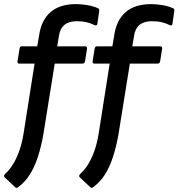

<svg xmlns="http://www.w3.org/2000/svg" viewBox="-31 -715 868 933"><path d="M247 -490H382Q393 -490 392 -479L382 -416Q380 -406 370 -406H235L180 -64Q170 -6 154 44.5Q138 95 114 133Q90 171 55 196Q48 201 41 193L-8 147Q-16 139 -5 129Q17 109 34.5 79.5Q52 50 64.5 13Q77 -24 84 -69L137 -406H63Q53 -406 54 -416L64 -479Q66 -490 75 -490H150L159 -543Q170 -618 215 -656.5Q260 -695 338 -695Q365 -695 394 -690Q423 -685 445 -675Q453 -671 451 -662L442 -599Q440 -588 429 -593Q408 -603 388 -607.5Q368 -612 342 -612Q304 -612 282 -594Q260 -576 255 -538ZM612 -490H747Q758 -490 757 -479L747 -416Q745 -406 735 -406H600L545 -64Q535 -6 519 44.5Q503 95 479 133Q455 171 420 196Q413 201 406 193L357 147Q349 139 360 129Q382 109 399.5 79.5Q417 50 429.5 13Q442 -24 449 -69L502 -406H428Q418 -406 419 -416L429 -479Q431 -490 440 -490H515L524 -543Q535 -618 580 -656.5Q625 -695 703 -695Q730 -695 759 -690Q788 -685 810 -675Q818 -671 816 -662L807 -599Q805 -588 794 -593Q773 -603 753 -607.5Q733 -612 707 -612Q669 -612 647 -594Q625 -576 620 -538Z"/></svg>

Font: Sofia Sans SemiBold
Style: Italic
Weight: 600
Italic angle: -9°
Designer: Botio Nikoltchev, Ani Petrova
Foundry: lettersoup
Version: Version 4.100-B